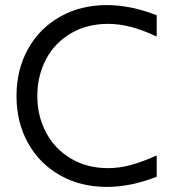

<svg xmlns="http://www.w3.org/2000/svg" viewBox="-20 -728 672 756"><path d="M405 -634Q323 -634 259.5 -597Q196 -560 161.5 -495Q127 -430 127 -350Q127 -271 161.5 -206Q196 -141 259.5 -103.5Q323 -66 405 -66Q450 -66 496 -78.5Q542 -91 597 -116V-32Q494 8 401 8Q298 8 217 -37.5Q136 -83 90.5 -164.5Q45 -246 45 -350Q45 -454 90.5 -535.5Q136 -617 217 -662.5Q298 -708 401 -708Q494 -708 597 -668V-584Q544 -609 497.5 -621.5Q451 -634 405 -634Z"/></svg>

Font: TASA Explorer VF
Style: Regular
Weight: 400
Designer: Weizhong Zhang
Foundry: Local Remote
Version: Version 1.000;Glyphs 3.2 (3192)